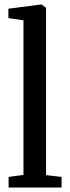

<svg xmlns="http://www.w3.org/2000/svg" viewBox="-20 -839 312 859"><path d="M85 -56.5V-748L17.5 -758V-800L163.5 -819H166L186 -804V-55.5L255.5 -47.5V0H18.5V-47.5Z"/></svg>

Font: Merriweather 24pt SemiCondensed
Style: Regular
Weight: 400
Width: 4
Designer: Eben Sorkin
Foundry: Eben Sorkin
Version: Version 2.100